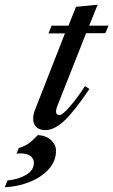

<svg xmlns="http://www.w3.org/2000/svg" viewBox="-113 -545 481 816"><path d="M28 -41Q28 -58 35 -76L163 -403H93L106 -436H178L210 -516L302 -525L266 -436H348L335 -404H253L130 -93Q125 -78 125 -72Q125 -56 140 -56Q153 -56 185.5 -94Q218 -132 248 -179L267 -167Q204 -73 161 -32.5Q118 8 80 8Q55 8 41.5 -5Q28 -18 28 -41ZM-81 222Q-33 217 -1 197.5Q31 178 31 147Q31 129 16.5 118Q2 107 -26 107Q-37 107 -43 108L-33 84Q-7 76 9 64.5Q25 53 48 29Q83 31 104 50.5Q125 70 125 96Q125 139 95 173Q65 207 15 227.5Q-35 248 -93 251Z"/></svg>

Font: Ibarra Real Nova
Style: Italic
Weight: 400
Italic angle: -22°
Designer: Jose Maria Ribagorda & Octavio Pardo
Foundry: Octavio Pardo
Version: Version 1.014